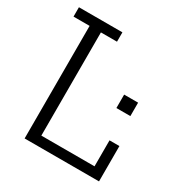

<svg xmlns="http://www.w3.org/2000/svg" viewBox="-161 -815 899 941"><g transform="rotate(30 288.5 -345.0)"><path d="M108 0V-637H17V-690H263V-637H172V-53H473V-200H529V0ZM423 -354V-430H502V-354Z"/></g></svg>

Font: Mozilla Headline ExtraLight
Style: Regular
Weight: 200
Designer: Studio DRAMA
Foundry: Studio DRAMA
Version: Version 1.000